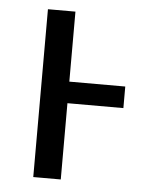

<svg xmlns="http://www.w3.org/2000/svg" viewBox="-44 -575 480 612"><g transform="rotate(5 195.5 -268.5)"><path d="M173 -537V-313H352V-244H173V0H85V-537Z"/></g></svg>

Font: TSCustom
Style: Regular
Weight: 400
Designer: Monotype Design Team
Foundry: Monotype Imaging Inc.
Version: Version 2.004; ttfautohint (v1.8.3) -l 8 -r 50 -G 200 -x 14 